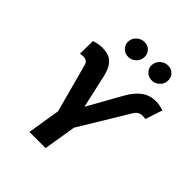

<svg xmlns="http://www.w3.org/2000/svg" viewBox="-253 -1099 1253 1253"><g transform="rotate(45 373.0 -473.0)"><path d="M558.9 -801.8Q525.6 -801.8 505 -825.6Q487.9 -844.8 487.9 -870.7Q487.9 -900.6 511 -923.7Q533.7 -946.4 565.7 -946.4Q600.5 -946.4 619.7 -922.9Q635.3 -904.1 635.3 -878.6Q635.3 -845.2 611.9 -823.5Q589.1 -801.8 558.9 -801.8ZM341.6 -801.8Q310 -801.8 290.1 -822.8Q270.6 -843.4 270.6 -871.1Q270.6 -886.4 277.5 -901.5Q284.4 -916.5 299.4 -928.6Q321.4 -946.4 348.4 -946.4Q383.2 -946.4 402.3 -922.9Q418 -904.1 418 -878.6Q418 -845.2 394.5 -823.5Q371.8 -801.8 341.6 -801.8ZM381.4 0H232.2L269.2 -226.9L178.6 -563.2Q170.5 -596.9 134.9 -596.9Q132.1 -596.9 127.5 -596.8Q122.9 -596.6 118.3 -596.2Q113.6 -595.9 109.7 -595.7Q105.8 -595.5 104.4 -595.2L106.2 -712.4Q144.5 -725.9 181.8 -725.9Q207.7 -725.9 229 -719.8Q250.4 -713.8 267.4 -699.6Q284.4 -685.4 296.9 -662.1Q309.3 -638.8 317.5 -604.8L370 -370L498.9 -599.8Q533.4 -663 576 -694.4Q618.6 -725.9 674 -725.9Q706.3 -725.9 746.4 -713.1L708.1 -595.2Q707 -595.5 703.5 -595.7Q699.9 -595.9 695.5 -596.2Q691.1 -596.6 686.4 -596.8Q681.8 -596.9 678.6 -596.9Q643.1 -596.9 623.2 -563.2L418.3 -225.1Z"/></g></svg>

Font: Linik Sans
Style: Bold Italic
Weight: 700
Italic angle: 9°
Designer: Fonts by Rasmus Andersson / Changes by Cristiano Sobral with parts from Marc Monis
Foundry: rsms
Version: Version 3.020; ttfautohint (v1.6)